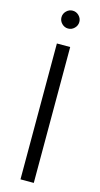

<svg xmlns="http://www.w3.org/2000/svg" viewBox="-137 -691 507 976"><g transform="rotate(15 117.0 -203.5)"><path d="M150 -638Q164 -624 164 -605Q164 -586 150 -572Q136 -558 117 -558Q98 -558 84 -572Q70 -586 70 -605Q70 -624 84 -638Q98 -652 117 -652Q136 -652 150 -638ZM152 -470V245H82V-470Z"/></g></svg>

Font: HansKendrickRegular
Style: Regular
Weight: 400
Designer: Alfredo Marco Pradil
Foundry: Hanken Studio
Version: Version 1.000;PS 001.001;hotconv 1.0.56